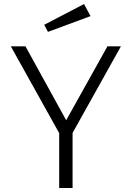

<svg xmlns="http://www.w3.org/2000/svg" viewBox="-20 -935 655 955"><path d="M581.5 -704.6 341 -273.8V0H274.4V-272.8L33.8 -704.6H106.7L309.2 -336.9L514.4 -704.6ZM200 -811.8 397.9 -914.9 430.3 -854.9 218.5 -776.4Z"/></svg>

Font: Fira Code Fixed Light
Style: Regular
Weight: 300
Monospace: yes
Designer: Carrois Corporate, Edenspiekermann AG, Nikita Prokopov
Foundry: Carrois Corporate, Edenspiekermann AG, Nikita Prokopov
Version: Version 5.002